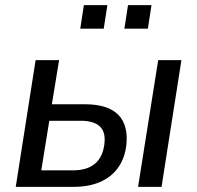

<svg xmlns="http://www.w3.org/2000/svg" viewBox="-20 -724 764 744"><path d="M41 0 118 -491H209L181 -320H309Q399 -320 439 -278.5Q479 -237 469 -157Q462 -107 436 -72Q410 -37 367 -18.5Q324 0 266 0ZM140 -64H264Q316 -64 346.5 -88.5Q377 -113 384 -162Q391 -211 367.5 -233.5Q344 -256 294 -256H171ZM515 0 593 -491H683L606 0ZM462 -613 476 -704H567L553 -613ZM291 -613 305 -704H396L382 -613Z"/></svg>

Font: Nunito Sans 10pt SemiCondensed Medium
Style: Italic
Weight: 500
Width: 4
Italic angle: -9°
Designer: Vernon Adams
Foundry: Vernon Adams
Version: Version 3.101;gftools[0.9.27]